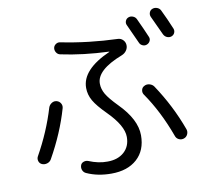

<svg xmlns="http://www.w3.org/2000/svg" viewBox="-92 -945 1185 1092"><g transform="rotate(-10 500.0 -399.5)"><path d="M747.1 -664.1Q714.8 -735.4 697.3 -773.4Q691.4 -785.2 696.3 -797.9Q701.2 -810.5 713.9 -815.4Q726.6 -820.3 740.2 -814.9Q753.9 -809.6 759.8 -796.9Q790 -732.4 809.6 -685.5Q814.5 -673.8 809.1 -662.1Q803.7 -650.4 791 -645Q778.3 -639.6 765.1 -645.5Q752 -651.4 747.1 -664.1ZM904.3 -821.3Q929.7 -769.5 955.1 -708Q960 -695.3 954.6 -683.1Q949.2 -670.9 935.5 -666Q922.9 -662.1 910.2 -667.5Q897.5 -672.9 890.6 -686.5Q882.8 -703.1 839.8 -795.9Q834 -808.6 838.9 -821.8Q843.8 -835 856.9 -839.8Q870.1 -844.7 884.3 -839.4Q898.4 -834 904.3 -821.3ZM294.9 -675.8Q281.2 -678.7 273.4 -690.9Q265.6 -703.1 267.6 -716.8Q269.5 -729.5 281.2 -737.8Q293 -746.1 306.6 -743.2Q465.8 -710.9 634.8 -705.1Q651.4 -704.1 663.1 -691.9Q674.8 -679.7 675.8 -663.1Q676.8 -645.5 666.5 -630.9Q656.2 -616.2 638.7 -609.4Q487.3 -550.8 488.3 -471.7Q488.3 -441.4 505.4 -411.6Q522.5 -381.8 570.3 -333Q668 -234.4 668 -142.6Q668 -55.7 613.3 -6.3Q558.6 43 464.8 43Q385.7 43 323.2 14.6Q309.6 8.8 303.7 -4.9Q297.9 -18.6 302.7 -33.2Q306.6 -45.9 320.3 -50.8Q334 -55.7 346.7 -50.8Q403.3 -27.3 455.1 -28.3Q514.6 -28.3 550.8 -60.5Q586.9 -92.8 586.9 -147.5Q586.9 -212.9 499 -300.8Q447.3 -352.5 427.2 -387.7Q407.2 -422.9 407.2 -461.9Q407.2 -567.4 572.3 -640.6Q573.2 -640.6 573.2 -641.6Q573.2 -642.6 571.3 -642.6Q422.9 -648.4 294.9 -675.8ZM856.4 -106.4Q801.8 -255.9 723.6 -368.2Q715.8 -379.9 718.8 -394.5Q721.7 -409.2 735.4 -416Q749 -423.8 765.6 -419.4Q782.2 -415 791 -402.3Q877 -273.4 928.7 -130.9Q933.6 -116.2 926.8 -101.6Q919.9 -86.9 904.8 -82Q889.6 -77.1 875.5 -84Q861.3 -90.8 856.4 -106.4ZM181.6 -388.7Q186.5 -403.3 200.2 -412.1Q213.9 -420.9 229 -417Q244.1 -413.1 252 -399.9Q259.8 -386.7 255.9 -372.1Q216.8 -235.4 138.7 -96.7Q130.9 -83 115.2 -78.1Q99.6 -73.2 85 -79.1Q71.3 -85 66.9 -99.1Q62.5 -113.3 69.3 -126Q141.6 -254.9 181.6 -388.7Z"/></g></svg>

Font: Rounded-X Mgen+ 2m regular
Style: Regular
Weight: 400
Designer: [Source Han Sans]
Ryoko NISHIZUKA  (kana & ideographs); Paul D. Hunt (Latin, Greek & Cyrillic); Wenlong ZHANG  (bopomofo
Version: Version 1.059.20150602